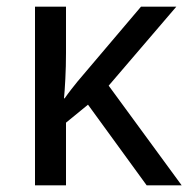

<svg xmlns="http://www.w3.org/2000/svg" viewBox="-20 -556 574 576"><path d="M509 -536 306 -299 525 0H420L244 -242L178 -188V0H85V-536H178V-397Q178 -357 176 -319Q174 -281 172 -261H174Q183 -274 193.5 -287.5Q204 -301 213 -312L403 -536Z"/></svg>

Font: Noto IKEA Latin
Style: Regular
Weight: 400
Designer: Monotype Design Team
Foundry: Monotype Imaging Inc.
Version: Version 1.0